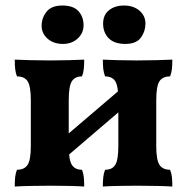

<svg xmlns="http://www.w3.org/2000/svg" viewBox="-20 -679 683 702"><path d="M356 3Q356 -16.7 357.6 -31.2Q359.1 -45.6 364.2 -58.3Q390.5 -58.3 401.6 -76.6Q412.7 -94.8 412.7 -145.3V-312.7Q412.7 -363.7 401.6 -381.7Q390.5 -399.7 364.2 -399.7Q359.1 -412.9 357.6 -427.3Q356 -441.7 356 -461Q377.5 -460 411 -459Q444.5 -458 480.2 -458Q517.5 -458 552.8 -459Q588.1 -460 610.1 -461Q610.1 -441.7 608.6 -427.3Q607 -412.9 601.9 -399.7Q574.6 -399.7 562.9 -381.7Q551.3 -363.7 551.3 -312.7V-145.3Q551.3 -94.8 562.9 -76.6Q574.6 -58.3 601.9 -58.3Q607 -45.6 608.6 -31.2Q610.1 -16.7 610.1 3Q588.1 1.5 552.8 0.8Q517.5 0 480.2 0Q444.5 0 411 0.8Q377.5 1.5 356 3ZM33.9 3Q33.9 -16.7 35.4 -31.2Q37 -45.6 42 -58.3Q69.4 -58.3 81.1 -76.6Q92.7 -94.8 92.7 -145.3V-312.7Q92.7 -363.7 81.1 -381.7Q69.4 -399.7 42 -399.7Q37 -412.9 35.4 -427.3Q33.9 -441.7 33.9 -461Q56.4 -460 91.5 -459Q126.5 -458 163.8 -458Q199.5 -458 233 -459Q266.5 -460 287.9 -461Q287.9 -441.7 286.4 -427.3Q284.9 -412.9 279.8 -399.7Q254 -399.7 242.6 -381.7Q231.3 -363.7 231.3 -312.7V-145.3Q231.3 -94.8 242.6 -76.6Q254 -58.3 279.8 -58.3Q284.9 -45.6 286.4 -31.2Q287.9 -16.7 287.9 3Q266.5 1.5 233 0.8Q199.5 0 163.8 0Q126.5 0 91.5 0.8Q56.4 1.5 33.9 3ZM203.3 -89V-167.3L440 -369.4V-291.6ZM437.9 -518.4Q398 -518.4 377.5 -539.1Q357 -559.8 357 -592.7Q357 -624 378.3 -641.4Q399.5 -658.8 433.9 -658.8Q467.8 -658.8 489.8 -640.1Q511.8 -621.4 511.8 -592.7Q511.8 -564.3 495.1 -541.4Q478.4 -518.4 437.9 -518.4ZM210.1 -518.4Q175.7 -518.4 153.9 -537.6Q132.2 -556.8 132.2 -584.6Q132.2 -613.4 150.2 -636.1Q168.1 -658.8 207.6 -658.8Q248.5 -658.8 267 -638.1Q285.5 -617.4 285.5 -586.6Q285.5 -557.8 264 -538.1Q242.5 -518.4 210.1 -518.4Z"/></svg>

Font: Vollkorn
Style: Regular
Weight: 400
Designer: Friedrich Althausen
Foundry: Friedrich Althausen
Version: Version 5.001